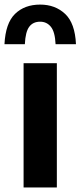

<svg xmlns="http://www.w3.org/2000/svg" viewBox="-55 -825 355 845"><path d="M48.8 0V-547H195.2V0ZM-35.3 -630.6Q-30.7 -723.1 11.2 -763.9Q53.2 -804.8 121.7 -804.8Q187.9 -804.8 231.6 -763.8Q275.2 -722.8 279.3 -630.6H189.6Q187.1 -684.8 168.9 -707.1Q150.8 -729.5 121.7 -729.5Q90.2 -729.5 73.6 -707.1Q56.9 -684.8 54.4 -630.6Z"/></svg>

Font: Encode Sans Condensed Thin
Style: Regular
Weight: 100
Width: 3
Designer: Multiple Designers
Foundry: Impallari Type
Version: Version 3.002